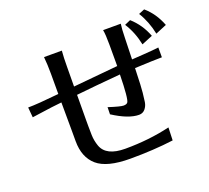

<svg xmlns="http://www.w3.org/2000/svg" viewBox="-136 -979 1270 1167"><g transform="rotate(-20 498.5 -396.0)"><path d="M39.1 -488.3Q98.6 -488.3 239.3 -502.9V-633.8Q239.3 -692.4 234.4 -743.2H349.6Q345.7 -698.2 345.7 -638.7L344.7 -512.7L633.8 -540V-678.7Q633.8 -744.1 627.9 -774.4H742.2Q737.3 -742.2 736.3 -684.1Q735.4 -626 732.4 -546.9Q782.2 -550.8 813.5 -552.2Q844.7 -553.7 865.7 -556.2Q886.7 -558.6 907.2 -560.5V-497.1Q858.4 -497.1 731.4 -491.2Q729.5 -435.5 727.5 -386.2Q725.6 -336.9 716.8 -276.4Q712.9 -252 697.8 -233.9Q682.6 -215.8 658.2 -215.8Q590.8 -215.8 492.2 -279.3L493.2 -325.2Q568.4 -300.8 588.4 -300.8Q608.4 -300.8 615.2 -310.5Q628.9 -329.1 631.8 -486.3Q462.9 -471.7 344.7 -459L343.8 -297.9V-256.8Q343.8 -235.4 344.7 -198.7Q345.7 -162.1 358.4 -126Q385.7 -50.8 508.8 -50.8Q663.1 -50.8 798.8 -83L795.9 0Q668 16.6 517.1 16.6Q366.2 16.6 303.2 -38.1Q240.2 -92.8 240.2 -197.3V-258.8L239.3 -448.2Q200.2 -445.3 44.9 -422.9ZM764.6 -758.8 802.7 -775.4Q864.3 -720.7 894.5 -640.6L823.2 -611.3Q806.6 -693.4 764.6 -758.8ZM867.2 -792 905.3 -807.6Q965.8 -755.9 997.1 -673.8L924.8 -643.6Q908.2 -725.6 867.2 -792Z"/></g></svg>

Font: GenEi LateMin P v2
Style: Medium
Weight: 500
Designer: o_tamon (Modified)
Foundry: o_tamon / Adobe Systems Incorporated / FONT 910 / Philipp H. Poll
Version: Version 2.1;Original Version 1.004